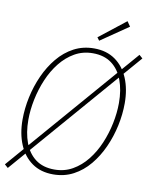

<svg xmlns="http://www.w3.org/2000/svg" viewBox="-93 -912 797 1001"><g transform="rotate(10 305.0 -411.0)"><path d="M256 12Q190 12 144 -20.5Q98 -53 74 -110.5Q50 -168 50 -242Q50 -301 63 -361.5Q76 -422 101 -477.5Q126 -533 162.5 -577Q199 -621 247 -646.5Q295 -672 354 -672Q420 -672 466 -639.5Q512 -607 536 -549.5Q560 -492 560 -418Q560 -359 547 -298.5Q534 -238 509 -182.5Q484 -127 447.5 -83Q411 -39 363 -13.5Q315 12 256 12ZM258 -14Q311 -14 354 -38.5Q397 -63 430 -104.5Q463 -146 485 -198Q507 -250 518.5 -306Q530 -362 530 -414Q530 -482 510.5 -534.5Q491 -587 451.5 -616.5Q412 -646 352 -646Q299 -646 256 -621.5Q213 -597 180 -555.5Q147 -514 125 -462Q103 -410 91.5 -354Q80 -298 80 -246Q80 -178 99.5 -125.5Q119 -73 158.5 -43.5Q198 -14 258 -14ZM18 20 0 4 592 -680 610 -664ZM372 -716 360 -732 500 -842 518 -816Z"/></g></svg>

Font: SourceCodeVF
Style: Italic
Weight: 200
Italic angle: -11°
Monospace: yes
Designer: Paul D. Hunt, Teo Tuominen
Foundry: Adobe
Version: Version 1.026;hotconv 1.1.0;makeotfexe 2.6.0